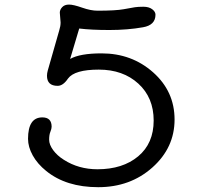

<svg xmlns="http://www.w3.org/2000/svg" viewBox="-20 -798 872 826"><path d="M240.7 -701.2 237.3 -743.7Q237.3 -756.3 247.6 -767.3Q257.8 -778.3 276.9 -778.3Q295.9 -778.3 333.3 -765.1Q370.6 -752 399.4 -752Q477.5 -752 512 -758.3Q546.4 -764.6 559.8 -766.8Q573.2 -769 596.9 -769Q620.6 -769 634.8 -758.3Q648.9 -747.6 648.9 -734.9Q648.9 -689.9 595.2 -680.7Q529.3 -668.9 450.9 -668.9Q372.6 -668.9 320.8 -675.3L281.7 -544.4Q323.7 -568.4 417 -568.4Q546.9 -568.4 638.9 -486.6Q731 -404.8 731 -283.7Q731 -162.6 635.7 -77.6Q540.5 7.3 402.6 7.3Q264.6 7.3 178.7 -62.5Q141.1 -92.8 120.8 -129.4Q100.6 -166 100.6 -200.7Q100.6 -293 162.1 -293Q202.1 -293 202.1 -252.9Q202.1 -244.1 196.8 -231.2Q191.4 -218.3 191.4 -197Q191.4 -175.8 208.7 -152.1Q226.1 -128.4 254.9 -110.4Q318.4 -69.8 399.4 -69.8Q507.8 -69.8 574.5 -125.5Q641.1 -181.2 641.1 -279.5Q641.1 -377.9 575.2 -438.2Q509.3 -498.5 405 -498.5Q300.8 -498.5 272.5 -460Q251.5 -428.7 228 -428.7Q182.1 -428.7 182.1 -472.2Q182.1 -482.4 185.5 -494.6L234.9 -667.5Q240.7 -685.5 240.7 -701.2Z"/></svg>

Font: Oldenburg
Style: Regular
Weight: 400
Designer: Nicole Fally
Foundry: Nicole Fally
Version: Version 1.001